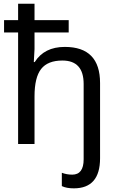

<svg xmlns="http://www.w3.org/2000/svg" viewBox="-20 -780 640 1040"><path d="M314.9 228V155.8Q341.3 166 371.1 166Q433.1 166 433.1 83V-325.2Q433.1 -452.1 317.9 -452.1Q238.8 -452.1 202.9 -406.5Q167 -360.8 167 -257.8V0H78.1V-604H2V-670.9H78.1V-759.8H167V-670.9H352.1V-604H167V-514.2L163.1 -443.8H168Q219.7 -525.9 331.1 -525.9Q522 -525.9 522 -330.1V77.1Q522 240.2 379.9 240.2Q340.3 240.2 314.9 228Z"/></svg>

Font: Droid Sans Mono
Style: Regular
Weight: 400
Monospace: yes
Foundry: Ascender Corporation
Version: Version 1.00 build 112